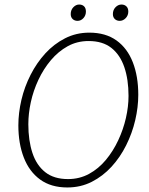

<svg xmlns="http://www.w3.org/2000/svg" viewBox="-20 -815 658 847"><path d="M277 12Q205 12 157 -23Q109 -58 85 -120Q61 -182 61 -262Q61 -317 74.5 -374.5Q88 -432 115 -485Q142 -538 180 -579.5Q218 -621 267 -646Q316 -671 374 -671Q446 -671 494 -636.5Q542 -602 566 -540Q590 -478 590 -397Q590 -342 576.5 -284.5Q563 -227 536.5 -174Q510 -121 472 -79.5Q434 -38 385 -13Q336 12 277 12ZM280 -25Q331 -25 373 -48Q415 -71 447 -109.5Q479 -148 501.5 -196Q524 -244 535.5 -294.5Q547 -345 547 -392Q547 -464 528.5 -518.5Q510 -573 471.5 -603.5Q433 -634 371 -634Q320 -634 278.5 -611Q237 -588 204.5 -549.5Q172 -511 149.5 -463Q127 -415 116 -364.5Q105 -314 105 -267Q105 -195 123 -140.5Q141 -86 179.5 -55.5Q218 -25 280 -25ZM322 -723Q309 -723 300.5 -731Q292 -739 292 -753Q292 -771 303.5 -783Q315 -795 329 -795Q343 -795 351 -787Q359 -779 359 -764Q359 -747 348 -735Q337 -723 322 -723ZM508 -723Q495 -723 486.5 -731Q478 -739 478 -753Q478 -771 489.5 -783Q501 -795 516 -795Q529 -795 537.5 -787Q546 -779 546 -764Q546 -747 534.5 -735Q523 -723 508 -723Z"/></svg>

Font: Source Sans 3 Light
Style: Italic
Weight: 300
Italic angle: -11°
Designer: Paul D. Hunt
Foundry: Adobe
Version: Version 3.046;hotconv 1.0.118;makeotfexe 2.5.65603